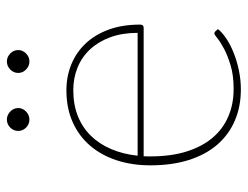

<svg xmlns="http://www.w3.org/2000/svg" viewBox="-101 -613 720 558"><g transform="rotate(-90 259.0 -334.0)"><path d="M442.5 -294Q442.5 -338.5 429.8 -373.2Q417 -408 394.8 -432Q372.5 -456 342 -468.5Q311.5 -481 276 -481Q234 -481 200.8 -467.8Q167.5 -454.5 143.5 -430Q119.5 -405.5 104.8 -371Q90 -336.5 85.5 -294ZM453.5 -60.5Q443.5 -48 425.5 -36Q407.5 -24 384.2 -14.8Q361 -5.5 333.8 0.2Q306.5 6 278 6Q227.5 6 186.8 -11.8Q146 -29.5 117.2 -63Q88.5 -96.5 73 -145.2Q57.5 -194 57.5 -256.5Q57.5 -310.5 72.2 -355.2Q87 -400 115 -432.5Q143 -465 183.5 -483Q224 -501 275.5 -501Q315.5 -501 350.2 -487Q385 -473 411 -445.8Q437 -418.5 451.8 -378.5Q466.5 -338.5 466.5 -287Q466.5 -276.5 457.5 -276.5H84Q83.5 -271.5 83.5 -266.8Q83.5 -262 83.5 -256.5Q83.5 -197.5 97.5 -152.5Q111.5 -107.5 137 -77Q162.5 -46.5 198.8 -30.8Q235 -15 279.5 -15Q319 -15 348 -23.8Q377 -32.5 396.5 -43Q416 -53.5 426.8 -62.2Q437.5 -71 440.5 -71Q444.5 -71 447 -68ZM224 -641Q224 -628 213.8 -618.2Q203.5 -608.5 190.5 -608.5Q177 -608.5 167.2 -618.2Q157.5 -628 157.5 -641Q157.5 -654.5 167.2 -664.2Q177 -674 190.5 -674Q203.5 -674 213.8 -664.2Q224 -654.5 224 -641ZM392.5 -641Q392.5 -628 382.5 -618.2Q372.5 -608.5 359.5 -608.5Q346 -608.5 336 -618.2Q326 -628 326 -641Q326 -654.5 336 -664.2Q346 -674 359.5 -674Q372.5 -674 382.5 -664.2Q392.5 -654.5 392.5 -641Z"/></g></svg>

Font: Lato ExtraLight
Style: Regular
Weight: 275
Designer: Lukasz Dziedzic with Adam Twardoch and Botio Nikoltchev
Foundry: tyPoland Lukasz Dziedzic
Version: Version 2.015; 2015-08-06; http://www.latofonts.com/